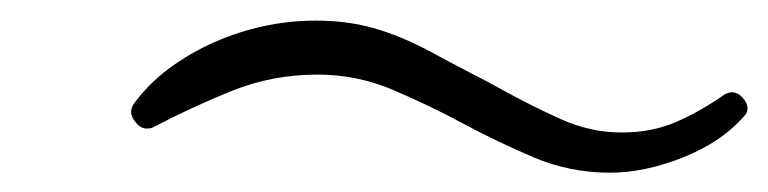

<svg xmlns="http://www.w3.org/2000/svg" viewBox="-20 -498 764 191"><path d="M723.6 -389.6Q723.6 -385.7 719.7 -381.8Q697.3 -356.4 659.2 -341.3Q621.1 -326.2 586.9 -326.2Q546.9 -326.2 511.2 -341.3Q475.6 -356.4 440.9 -375Q406.2 -393.6 370.6 -408.7Q335 -423.8 295.9 -423.8Q251 -423.8 210.9 -407.7Q170.9 -391.6 131.8 -371.1Q129.9 -370.1 126 -370.1Q120.1 -370.1 115.2 -376Q110.4 -381.8 110.4 -386.7Q110.4 -389.6 112.3 -393.6Q127 -414.1 147.9 -429.7Q168.9 -445.3 193.4 -456.1Q217.8 -466.8 243.2 -472.2Q268.6 -477.5 293.9 -477.5Q325.2 -477.5 351.1 -470.2Q377 -462.9 405.3 -448.2Q424.8 -437.5 443.8 -427.7Q462.9 -418 482.4 -407.2Q508.8 -392.6 538.1 -379.4Q567.4 -366.2 598.6 -366.2Q628.9 -366.2 653.3 -377Q677.7 -387.7 701.2 -404.3Q705.1 -406.2 708 -406.2Q713.9 -406.2 718.8 -400.9Q723.6 -395.5 723.6 -389.6Z"/></svg>

Font: Calligraffitti
Style: Regular
Weight: 400
Designer: Dathan Boardman
Foundry: Open Window
Version: Version 1.002